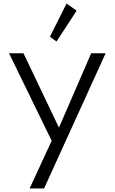

<svg xmlns="http://www.w3.org/2000/svg" viewBox="-20 -816 656 1096"><path d="M149 260 275 -12.5 31.5 -512H114L316.5 -87.5L500.5 -512H583L231.5 260ZM302.5 -579 265 -606.5 360 -796 417.5 -755Z"/></svg>

Font: Spartan Thin
Style: Regular
Weight: 400
Version: Version 1.004